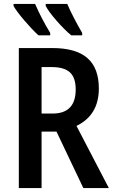

<svg xmlns="http://www.w3.org/2000/svg" viewBox="-20 -959 581 979"><path d="M484 -508Q484 -372 370 -317L535 0H405L268 -288H192V0H76V-714H247Q367 -714 425.5 -663Q484 -612 484 -508ZM192 -617V-380H248Q366 -380 366 -503Q366 -563 336.5 -590Q307 -617 244 -617ZM236 -791V-779H176Q144 -808 103.5 -855.5Q63 -903 49 -929V-939H159Q191 -865 236 -791ZM399 -791V-779H343Q309 -807 268 -854Q227 -901 213 -929V-939H323Q335 -910 357 -867.5Q379 -825 399 -791Z"/></svg>

Font: Noto Sans Display Medium Narrow
Style: Regular
Weight: 500
Width: 4
Designer: Monotype Design team
Foundry: Monotype Imaging Inc.
Version: Version 1.000